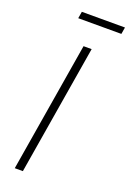

<svg xmlns="http://www.w3.org/2000/svg" viewBox="-168 -953 684 1011"><g transform="rotate(20 174.0 -447.5)"><path d="M221.7 -727.5 101.1 0H55.7L176.3 -727.5ZM347.7 -894.5 341.3 -856.4H99.6L106 -894.5Z"/></g></svg>

Font: Inter 17pt ExtraLight
Style: Italic
Weight: 250
Italic angle: -9.3988°
Version: Version 4.001;git-66647c0bb